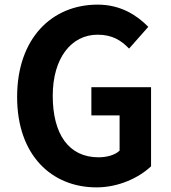

<svg xmlns="http://www.w3.org/2000/svg" viewBox="-20 -796 740 830"><path d="M54 -377C54 -124 204 14 397 14C495 14 582 -29 633 -77V-419H375V-297H497V-145C478 -126 442 -116 406 -116C277 -116 208 -216 208 -382C208 -546 289 -646 402 -646C466 -646 504 -621 538 -586L621 -680C574 -728 504 -776 402 -776C204 -776 54 -630 54 -377Z"/></svg>

Font: Kawkab Mono
Style: Bold
Weight: 700
Monospace: yes
Designer: Abdullah Arif
Foundry: Abdullah Arif
Version: Version 1.000;PS 000.500;hotconv 1.0.88;makeotf.lib2.5.64775